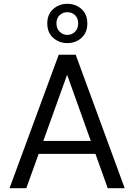

<svg xmlns="http://www.w3.org/2000/svg" viewBox="-20 -987 704 1007"><path d="M30 0 288 -700H377L634 0H545L332 -595L118 0ZM148 -180 172 -248H489L513 -180ZM333 -761Q290 -761 259 -788.5Q228 -816 228 -864Q228 -912 259 -939.5Q290 -967 333 -967Q377 -967 407.5 -939.5Q438 -912 438 -864Q438 -816 407.5 -788.5Q377 -761 333 -761ZM333 -804Q357 -804 373.5 -820.5Q390 -837 390 -864Q390 -892 373.5 -907.5Q357 -923 333 -923Q310 -923 293 -907.5Q276 -892 276 -864Q276 -837 293 -820.5Q310 -804 333 -804Z"/></svg>

Font: DM Sans 20pt
Style: Regular
Weight: 400
Version: Version 4.004;gftools[0.9.30]